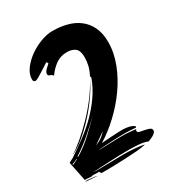

<svg xmlns="http://www.w3.org/2000/svg" viewBox="-161 -712 776 849"><g transform="rotate(-30 227.5 -287.5)"><path d="M403 -11Q403 -5 398 0Q393 5 386.5 9Q380 13 372 16L360 21Q351 17 339 14.5Q327 12 313.5 11Q300 10 287 9.5Q274 9 264 9Q217 9 170.5 11.5Q124 14 77 16Q88 17 98 17H120Q149 17 178 16Q207 15 236 15Q262 15 287.5 17Q313 19 339 24Q324 29 292.5 31.5Q261 34 226.5 35.5Q192 37 160 37.5Q128 38 110 38L102 27Q100 27 98.5 27.5Q97 28 95 28Q91 28 87 27.5Q83 27 78 27H71Q68 27 65 29Q56 29 47.5 28Q39 27 30 27L10 -72L33 -84Q72 -110 109.5 -137.5Q147 -165 179.5 -197.5Q212 -230 238.5 -267.5Q265 -305 282 -351L279 -357Q291 -381 296 -401.5Q301 -422 301 -443Q301 -478 285 -490Q269 -502 244 -502Q210 -502 185 -483.5Q160 -465 143 -440Q138 -448 128.5 -450.5Q119 -453 119 -461Q119 -472 130.5 -483Q142 -494 149 -500L143 -509Q139 -506 127 -498.5Q115 -491 102 -482.5Q89 -474 77.5 -467.5Q66 -461 62 -461Q50 -461 50 -474Q50 -501 69 -526.5Q88 -552 115.5 -571.5Q143 -591 175 -603Q207 -615 234 -615Q274 -615 308.5 -606Q343 -597 369 -577Q395 -557 410 -525.5Q425 -494 425 -450Q425 -395 403.5 -340Q382 -285 347 -236Q312 -187 267.5 -145.5Q223 -104 177 -76Q187 -77 201.5 -78Q216 -79 232 -80Q248 -81 262.5 -81.5Q277 -82 287 -82Q301 -82 317 -78.5Q333 -75 344 -66L342 -60Q313 -63 285 -63Q272 -63 254.5 -62.5Q237 -62 219 -61Q201 -60 183.5 -59Q166 -58 153 -57V-56Q163 -56 178.5 -56.5Q194 -57 210.5 -57.5Q227 -58 242 -58.5Q257 -59 268 -59Q286 -59 303.5 -57.5Q321 -56 339 -54Q336 -49 336 -46Q336 -38 346.5 -36Q357 -34 369.5 -31.5Q382 -29 392.5 -25Q403 -21 403 -11ZM38 -94Q64 -110 96.5 -137.5Q129 -165 161.5 -198.5Q194 -232 223 -270Q252 -308 272 -346Q257 -313 230.5 -275Q204 -237 171.5 -201.5Q139 -166 104 -137Q69 -108 38 -94ZM204 -204Q169 -169 132 -137Q95 -105 53 -78L58 -77Q100 -103 135.5 -136Q171 -169 204 -204ZM169 -89Q188 -98 207 -120L148 -79Q156 -83 169 -89ZM30 33Q32 33 41 33.5Q50 34 60 35Q70 36 78.5 37.5Q87 39 89 40L31 36ZM21 -57 45 -69 44 -72Q38 -67 31 -65Q24 -63 18 -60V-57Z"/></g></svg>

Font: Finger Paint
Style: Regular
Weight: 400
Designer: Ralph du Carrois
Foundry: Ralph du Carrois
Version: Version 1.002